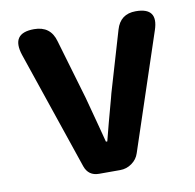

<svg xmlns="http://www.w3.org/2000/svg" viewBox="-66 -615 695 683"><g transform="rotate(-10 281.0 -273.5)"><path d="M238.3 0Q200.2 0 187.5 -36.1L42 -463.9Q14.6 -546.9 99.6 -546.9Q159.2 -546.9 174.8 -490.2L238.3 -274.4Q247.1 -241.2 265.6 -171.9Q276.4 -129.9 282.2 -108.4H287.1Q299.8 -159.2 327.1 -258.8Q330.1 -269.5 331.1 -274.4L395.5 -493.2Q411.1 -546.9 466.8 -546.9Q548.8 -546.9 522.5 -468.8L382.8 -48.8Q376 -27.3 356.9 -13.7Q337.9 0 314.5 0H283.2Z"/></g></svg>

Font: Bpmf GenSen Rounded B
Style: B
Weight: 700
Foundry: But Ko
Version: Version 1.320